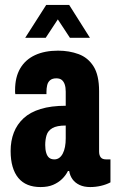

<svg xmlns="http://www.w3.org/2000/svg" viewBox="-20 -745 468 777"><path d="M144 12Q115 12 92.5 3Q70 -6 54.5 -24.5Q39 -43 31 -70.5Q23 -98 23 -134Q23 -175 36 -208.5Q49 -242 75.5 -266.5Q102 -291 144.5 -304Q187 -317 246 -317V-374Q246 -391 242 -403Q238 -415 230 -421.5Q222 -428 208 -428Q192 -428 183 -420.5Q174 -413 171 -400.5Q168 -388 168 -373V-364H42Q41 -368 41 -372Q41 -376 41 -380Q41 -433 62 -468.5Q83 -504 122 -522Q161 -540 215 -540Q260 -540 298 -526Q336 -512 358.5 -476.5Q381 -441 381 -376V-132Q381 -117 387.5 -108.5Q394 -100 409 -100H427V-7Q410 2 388.5 7Q367 12 345 12Q320 12 302 3.5Q284 -5 273.5 -19.5Q263 -34 260 -53H255Q246 -35 231 -20.5Q216 -6 195 3Q174 12 144 12ZM200 -100Q211 -100 219.5 -106Q228 -112 234 -123.5Q240 -135 243 -150.5Q246 -166 246 -185V-237Q210 -237 192 -226.5Q174 -216 168.5 -198Q163 -180 163 -158Q163 -140 167 -126.5Q171 -113 179 -106.5Q187 -100 200 -100ZM82 -592 167 -725H260L344 -592H263L194 -697H234L165 -592Z"/></svg>

Font: Archivo ExtraCondensed ExtraBold
Style: Regular
Weight: 800
Width: 2
Designer: Hector Gatti
Foundry: Omnibus-Type
Version: Version 2.001